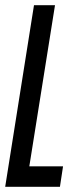

<svg xmlns="http://www.w3.org/2000/svg" viewBox="-31 -720 302 740"><path d="M-11 0 100 -700H181L82 -79H212L200 0Z"/></svg>

Font: Georama Extra Condensed Medium
Style: Italic
Weight: 500
Width: 2
Italic angle: -9°
Designer: Jean-Baptiste Levee
Foundry: Production Type
Version: Version 1.000